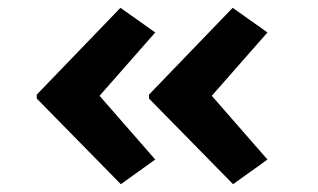

<svg xmlns="http://www.w3.org/2000/svg" viewBox="-20 -505 813 491"><path d="M576 -34 361 -253V-263L575 -485L664 -422L504 -240L505 -279L664 -97ZM289 -34 74 -253V-263L288 -485L377 -422L217 -240L218 -279L377 -97Z"/></svg>

Font: Lexend Mega SemiBold
Style: Regular
Weight: 600
Designer: Bonnie Shaver-Troup, Thomas Jockin
Foundry: Lexend
Version: Version 1.007